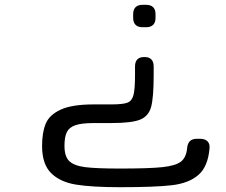

<svg xmlns="http://www.w3.org/2000/svg" viewBox="-20 -612 945 804"><path d="M446.3 -96.7H372.6Q321.3 -96.7 295.4 -87.6Q269.5 -78.6 259.8 -58.6Q250 -38.6 250 -1Q250 43 270 62.5Q290 82 336.4 87.9Q382.8 93.8 482.9 93.8Q605 93.8 660.4 87.9Q715.8 82 738 64.5Q760.3 46.9 763.7 7.3Q767.6 -30.8 803.2 -30.8H818.8Q838.4 -30.8 848.9 -20.3Q859.4 -9.8 857.4 9.8Q850.6 86.4 810.5 120.8Q770.5 155.3 700 163.6Q629.4 171.9 482.9 171.9Q365.7 171.9 298.8 161.1Q231.9 150.4 194.1 113Q156.2 75.7 156.2 -1Q156.2 -57.1 171.4 -94Q186.5 -130.9 233.9 -152.8Q281.2 -174.8 372.6 -174.8H446.3Q494.1 -174.8 513.2 -181.9Q532.2 -189 538.8 -213.4Q545.4 -237.8 545.4 -298.3V-334Q545.4 -353 554.9 -363Q564.5 -373 581.5 -373H587.4Q604.5 -373 614 -363Q623.5 -353 623.5 -334V-298.3Q623.5 -204.6 613 -165Q602.5 -125.5 566.9 -111.1Q531.2 -96.7 446.3 -96.7ZM592.3 -498H576.7Q557.6 -498 547.6 -508.1Q537.6 -518.1 537.6 -537.1V-552.7Q537.6 -571.8 547.6 -581.8Q557.6 -591.8 576.7 -591.8H592.3Q611.3 -591.8 621.3 -581.8Q631.3 -571.8 631.3 -552.7V-537.1Q631.3 -518.1 621.3 -508.1Q611.3 -498 592.3 -498Z"/></svg>

Font: Gyrochrome
Style: Regular
Weight: 400
Designer: David Moles
Foundry: David Moles
Version: Version 1.005;Glyphs 3.2.3 (3260)